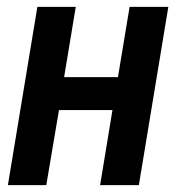

<svg xmlns="http://www.w3.org/2000/svg" viewBox="-20 -540 540 560"><path d="M3 0 89 -520H201L167 -315H324L358 -520H471L385 0H272L308 -219H152L115 0Z"/></svg>

Font: Iosevka SS04
Style: Bold Italic
Weight: 700
Italic angle: -9°
Monospace: yes
Designer: Belleve Invis
Foundry: Belleve Invis
Version: Version 19.0.0; ttfautohint (v1.8.4)